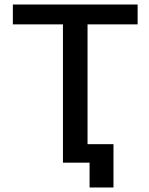

<svg xmlns="http://www.w3.org/2000/svg" viewBox="-20 -721 660 851"><path d="M590 -701V-613H368V-82H483V110H377V0H259V-613H37V-701Z"/></svg>

Font: LT Superior Semi-bold
Style: Regular
Weight: 600
Designer: Daniel Lyons
Foundry: LyonsType
Version: Version 1.0